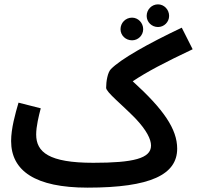

<svg xmlns="http://www.w3.org/2000/svg" viewBox="-20 -840 904 881"><path d="M705 -716C733 -716 756 -739 756 -767C756 -796 733 -820 705 -820C676 -820 653 -796 653 -767C653 -739 676 -716 705 -716ZM586 -655C614 -655 637 -678 637 -706C637 -735 614 -759 586 -759C556 -759 533 -735 533 -706C533 -678 556 -655 586 -655ZM382 21C671 21 793 -39 793 -158C793 -248 730 -339 589 -467C653 -510 737 -554 864 -614L814 -713C658 -639 534 -569 489 -523C474 -508 467 -467 467 -437C467 -417 540 -360 602 -296C653 -242 673 -201 673 -172C673 -113 592 -93 408 -93C204 -93 146 -142 146 -223C146 -260 158 -309 167 -343L65 -369C50 -318 31 -250 31 -193C31 -56 142 21 382 21Z"/></svg>

Font: Noto Sans Arabic SemCond SemBd
Style: Regular
Weight: 600
Width: 4
Designer: Monotype Design Team, Nadine Chahine, Nizar Qandah and Khaled Hosny
Foundry: Monotype Imaging Inc.
Version: Version 2.012